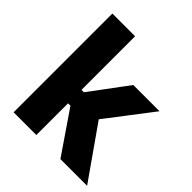

<svg xmlns="http://www.w3.org/2000/svg" viewBox="-182 -784 908 908"><g transform="rotate(45 272.0 -330.0)"><path d="M542.5 0H364L219 -212H179V-302H219L360 -491.5H535.5L348.5 -247.5V-276.5ZM203 0H51V-660.5H203Z"/></g></svg>

Font: Anek Kannada Medium
Style: Bold
Weight: 700
Version: Version 1.003